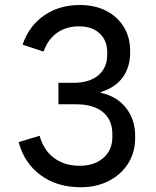

<svg xmlns="http://www.w3.org/2000/svg" viewBox="-20 -752 640 787"><path d="M311 15.5Q214 15.5 146.8 -33.8Q79.5 -83 56.5 -169.5L142.5 -195.5Q158.5 -136.5 201.5 -104.5Q244.5 -72.5 306.5 -72.5Q367 -72.5 403.8 -104.8Q440.5 -137 440.5 -190V-203Q440.5 -260.5 401.8 -292.5Q363 -324.5 291.5 -324.5H219.5V-412.5H281.5Q346 -412.5 382.8 -443.2Q419.5 -474 419.5 -528V-537.5Q419.5 -586 388.5 -615Q357.5 -644 304 -644Q251 -644 213.5 -617.2Q176 -590.5 158.5 -540.5L72.5 -569Q99 -646 161 -688.8Q223 -731.5 307 -731.5Q368.5 -731.5 415 -707.8Q461.5 -684 487.5 -641.5Q513.5 -599 513.5 -542.5V-537.5Q513.5 -476.5 483 -434.8Q452.5 -393 393 -374.5V-371.5Q459 -357.5 496.5 -309.8Q534 -262 534 -195.5V-186Q534 -127.5 505.2 -82Q476.5 -36.5 426.2 -10.5Q376 15.5 311 15.5Z"/></svg>

Font: Google Sans Code
Style: Regular
Weight: 400
Monospace: yes
Designer: Google Sans Code Authors
Foundry: Google LLC
Version: Version 6.000